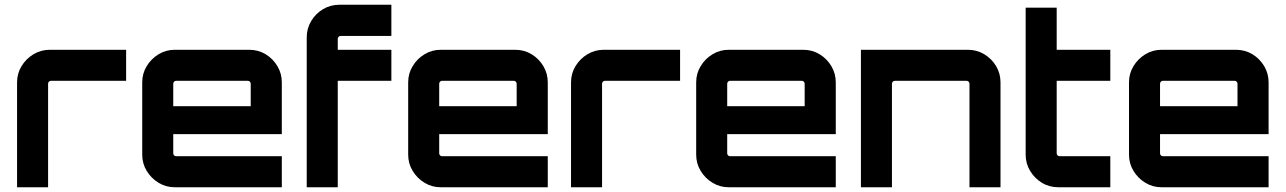

<svg xmlns="http://www.w3.org/2000/svg" viewBox="-20 -790 5424 810"><path d="M52 0V-442.5Q52 -479.9 70.9 -511Q89.8 -542.2 121.2 -561.1Q152.6 -580 190.2 -580H512.1V-449.1H195.1Q190.1 -449.1 186.5 -445.5Q182.9 -441.9 182.9 -436.9V0Z M717.5 0Q680.1 0 649 -18.9Q617.8 -37.8 598.9 -69Q580 -100.1 580 -137.5V-442.5Q580 -479.9 598.9 -511Q617.8 -542.2 649 -561.1Q680.1 -580 717.5 -580H1031.1Q1069.5 -580 1100.6 -561.2Q1131.6 -542.3 1150.3 -511Q1168.9 -479.6 1168.9 -442.5V-224.2H710.9V-143.1Q710.9 -138.1 714.5 -134.5Q718.1 -130.9 723.1 -130.9H1168.9V0H717.5ZM710.9 -342H1037.7V-436.9Q1037.7 -441.9 1034.1 -445.5Q1030.5 -449.1 1025.6 -449.1H723.1Q718.1 -449.1 714.5 -445.5Q710.9 -441.9 710.9 -436.9Z M1274 0V-632.5Q1274 -669.9 1292.8 -701.2Q1311.5 -732.5 1342.6 -751.2Q1373.8 -770 1412.2 -770H1631.1V-638.4H1417.1Q1412.1 -638.4 1408.5 -634.8Q1404.9 -631.2 1404.9 -626.3V-580H1631.1V-449.1H1404.9V0Z M1839.5 0Q1802.1 0 1771 -18.9Q1739.8 -37.8 1720.9 -69Q1702 -100.1 1702 -137.5V-442.5Q1702 -479.9 1720.9 -511Q1739.8 -542.2 1771 -561.1Q1802.1 -580 1839.5 -580H2153.1Q2191.5 -580 2222.6 -561.2Q2253.6 -542.3 2272.3 -511Q2290.9 -479.6 2290.9 -442.5V-224.2H1832.9V-143.1Q1832.9 -138.1 1836.5 -134.5Q1840.1 -130.9 1845.1 -130.9H2290.9V0H1839.5ZM1832.9 -342H2159.7V-436.9Q2159.7 -441.9 2156.1 -445.5Q2152.5 -449.1 2147.6 -449.1H1845.1Q1840.1 -449.1 1836.5 -445.5Q1832.9 -441.9 1832.9 -436.9Z M2389 0V-442.5Q2389 -479.9 2407.9 -511Q2426.8 -542.2 2458.2 -561.1Q2489.6 -580 2527.2 -580H2849.1V-449.1H2532.1Q2527.1 -449.1 2523.5 -445.5Q2519.9 -441.9 2519.9 -436.9V0Z M3054.5 0Q3017.1 0 2986 -18.9Q2954.8 -37.8 2935.9 -69Q2917 -100.1 2917 -137.5V-442.5Q2917 -479.9 2935.9 -511Q2954.8 -542.2 2986 -561.1Q3017.1 -580 3054.5 -580H3368.1Q3406.5 -580 3437.6 -561.2Q3468.6 -542.3 3487.3 -511Q3505.9 -479.6 3505.9 -442.5V-224.2H3047.9V-143.1Q3047.9 -138.1 3051.5 -134.5Q3055.1 -130.9 3060.1 -130.9H3505.9V0H3054.5ZM3047.9 -342H3374.7V-436.9Q3374.7 -441.9 3371.1 -445.5Q3367.5 -449.1 3362.6 -449.1H3060.1Q3055.1 -449.1 3051.5 -445.5Q3047.9 -441.9 3047.9 -436.9Z M3612 0V-580H4063.4Q4101 -580 4132.4 -561.1Q4163.8 -542.2 4182.4 -511Q4200.9 -479.9 4200.9 -442.5V0H4070V-436.9Q4070 -441.9 4066.4 -445.5Q4062.8 -449.1 4057.9 -449.1H3755.4Q3750.4 -449.1 3746.7 -445.5Q3742.9 -441.9 3742.9 -436.9V0Z M4445.2 0Q4406.8 0 4375.6 -18.9Q4344.5 -37.8 4325.8 -69Q4307 -100.1 4307 -137.5V-757.6H4437.9V-580H4664.1V-449.1H4437.9V-143.1Q4437.9 -138.1 4441.5 -134.5Q4445.1 -130.9 4450.1 -130.9H4664.1V0H4445.2Z M4880.5 0Q4843.1 0 4812 -18.9Q4780.8 -37.8 4761.9 -69Q4743 -100.1 4743 -137.5V-442.5Q4743 -479.9 4761.9 -511Q4780.8 -542.2 4812 -561.1Q4843.1 -580 4880.5 -580H5194.1Q5232.5 -580 5263.6 -561.2Q5294.6 -542.3 5313.3 -511Q5331.9 -479.6 5331.9 -442.5V-224.2H4873.9V-143.1Q4873.9 -138.1 4877.5 -134.5Q4881.1 -130.9 4886.1 -130.9H5331.9V0H4880.5ZM4873.9 -342H5200.7V-436.9Q5200.7 -441.9 5197.1 -445.5Q5193.5 -449.1 5188.6 -449.1H4886.1Q4881.1 -449.1 4877.5 -445.5Q4873.9 -441.9 4873.9 -436.9Z"/></svg>

Font: Orbitron
Style: Regular
Weight: 400
Designer: Matt McInerney
Foundry: The League of Moveable Type
Version: Version 2.001